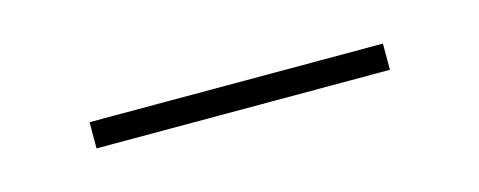

<svg xmlns="http://www.w3.org/2000/svg" viewBox="-21 -904 442 177"><g transform="rotate(-15 200.0 -815.5)"><path d="M60 -828V-803H340V-828Z"/></g></svg>

Font: Sprat Condensed Thin
Style: Regular
Weight: 100
Width: 3
Designer: Ethan Nakache
Foundry: Collletttivo
Version: Version 2.000;Glyphs 3.2 (3217)